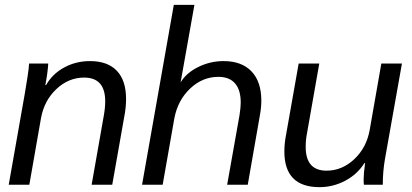

<svg xmlns="http://www.w3.org/2000/svg" viewBox="-20 -762 1699 792"><path d="M82 -374Q89 -415 94 -448Q99 -481 100 -500H179Q177 -463 167 -411H170Q196 -457 244.5 -483.5Q293 -510 351 -510Q424 -510 462 -470Q500 -430 500 -354Q500 -319 493 -283L443 0H358L408 -284Q414 -317 414 -344Q414 -442 327 -442Q263 -442 212.5 -394.5Q162 -347 149 -274L101 0H16Z M697 -742H782L725 -422Q748 -461 797.5 -485.5Q847 -510 902 -510Q977 -510 1017.5 -467.5Q1058 -425 1058 -347Q1058 -319 1052 -286L1002 0H917L968 -287Q973 -319 973 -339Q973 -391 949.5 -418Q926 -445 881 -445Q815 -445 764 -396.5Q713 -348 699 -273L651 0H566Z M1153 -137Q1153 -171 1160 -206L1212 -500H1297L1246 -210Q1241 -185 1241 -156Q1241 -58 1327 -58Q1391 -58 1441.5 -105.5Q1492 -153 1505 -226L1553 -500H1638L1568 -106Q1559 -55 1559 0H1481Q1480 -8 1480 -23Q1480 -46 1486 -89H1483Q1454 -43 1404 -16.5Q1354 10 1298 10Q1153 10 1153 -137Z"/></svg>

Font: Sarabun
Style: Italic
Weight: 400
Italic angle: -10°
Designer: Suppakit Chalermlarp | Katatrad Co.,Ltd.
Foundry: Cadson Demak Co.,Ltd.
Version: Version 1.000; ttfautohint (v1.6)